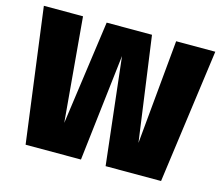

<svg xmlns="http://www.w3.org/2000/svg" viewBox="-97 -804 1089 933"><g transform="rotate(15 448.0 -337.5)"><path d="M103 0 14 -675H211L257 -151L330 -675H558L630.5 -150.5L679.5 -675H876.5L784.5 0H505.5L444 -537.5L381.5 0Z"/></g></svg>

Font: Anybody ExtraBold
Style: Regular
Weight: 800
Designer: Tyler Finck
Foundry: Etcetera Type Company
Version: Version 1.010; ttfautohint (v1.8.3) -l 8 -r 50 -G 200 -x 14 